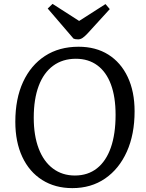

<svg xmlns="http://www.w3.org/2000/svg" viewBox="-20 -956 755 990"><path d="M59 -328Q59 -447 99 -533.5Q139 -620 212 -667.5Q285 -715 385 -715Q474 -715 538.5 -674.5Q603 -634 638.5 -559Q674 -484 674 -382Q674 -263 634 -174Q594 -85 522 -35.5Q450 14 353 14Q264 14 197.5 -28Q131 -70 95 -147Q59 -224 59 -328ZM154 -349Q154 -257 179.5 -190Q205 -123 253 -87Q301 -51 366 -51Q433 -51 480 -88Q527 -125 551.5 -195Q576 -265 576 -364Q576 -456 552 -520.5Q528 -585 482 -619Q436 -653 371 -653Q303 -653 254 -617Q205 -581 179.5 -513Q154 -445 154 -349ZM226 -912 251 -936 388 -848 524 -935 546 -909 431 -783Q416 -767 405 -760Q394 -753 383 -753Q374 -753 369 -754Q364 -755 359 -757Z"/></svg>

Font: Literata
Style: Italic
Weight: 400
Italic angle: -2°
Designer: Latin by Veronika Burian and Jose Scaglione. Greek by Irene Vlachou. Cyrillic by Vera Evstafieva
Foundry: TypeTogether
Version: Version 3.103;gftools[0.9.29]